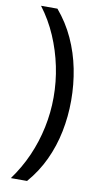

<svg xmlns="http://www.w3.org/2000/svg" viewBox="-97 -757 493 957"><g transform="rotate(10 150.0 -278.0)"><path d="M260 -274Q260 -194 244.5 -117Q229 -40 196.5 29.5Q164 99 113 158H31Q77 95 108 24.5Q139 -46 155 -122Q171 -198 171 -275Q171 -354 155 -431Q139 -508 108 -580Q77 -652 30 -714H113Q164 -654 196.5 -583Q229 -512 244.5 -434Q260 -356 260 -274Z"/></g></svg>

Font: Noto Sans Thai
Style: Regular
Weight: 400
Designer: Monotype Design Team
Foundry: Monotype Imaging Inc.
Version: Version 2.001